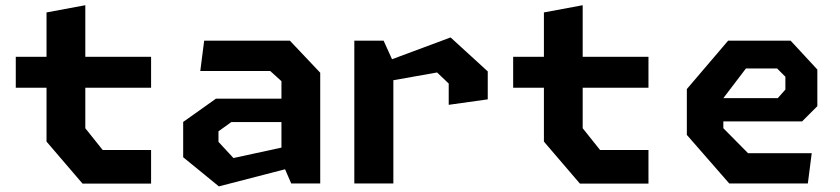

<svg xmlns="http://www.w3.org/2000/svg" viewBox="-20 -686 3140 718"><path d="M288.5 0.5H545V-125H364L299 -206.5V-358H545V-473.5H299V-666.5L154 -639.5V-473.5H39V-358H154V-156.5Z M1069 0H1177.5V-414L1064 -534H743.5L729 -420.5H990.5L1032.5 -382.5V-317H787.5L665 -230V-98L798.5 11L1046 -53ZM797 -155.5V-195L845 -229.5H1032.5V-134L853 -95Z M1658 -294 1804 -314.5V-419L1665 -546L1446 -464.5L1414.5 -534H1305V0H1451V-386L1614.5 -415L1658 -373.5Z M2148.5 0.5H2405V-125H2224L2159 -206.5V-358H2405V-473.5H2159V-666.5L2014 -639.5V-473.5H1899V-358H2014V-156.5Z M2707 0H3001L3015.5 -113H2777.5L2685 -206.5V-232H2979.5L3036.5 -289V-426L2936.5 -534H2703L2548.5 -353V-181.5ZM2685 -319 2769.5 -430H2886L2917 -399V-351L2888.5 -319Z"/></svg>

Font: Monaspace Krypton
Style: Bold
Weight: 700
Designer: Riley Cran & the Lettermatic Team
Foundry: Lettermatic
Version: Version 1.200 (Monaspace Krypton)